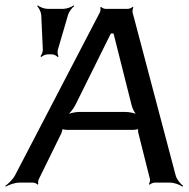

<svg xmlns="http://www.w3.org/2000/svg" viewBox="-27 -682 704 717"><path d="M629 -27 468 -636C467 -641 469 -651 471 -654L469 -657C466 -653 456 -649 451 -649H367C361 -649 353 -653 351 -656L347 -654C349 -651 349 -641 346 -636L29 -27C21 -12 3 5 -7 12L-6 15C5 9 28 0 44 0H97C102 0 112 4 113 8L116 5C115 2 115 -8 118 -13L202 -184C204 -189 208 -201 206 -205L203 -202C204 -199 217 -197 222 -197H472C477 -197 490 -199 493 -202L490 -205C488 -201 488 -189 490 -184L533 -13C534 -8 532 2 529 5L532 8C535 4 545 0 550 0H608C624 0 645 8 654 15L657 12C647 5 633 -12 629 -27ZM441 -264H270C254 -264 230 -259 219 -252L222 -249C231 -256 248 -276 255 -291L385 -553C386 -554 389 -559 388 -560L385 -558C385 -557 390 -557 392 -557C393 -557 398 -557 400 -558L397 -560C396 -559 397 -554 398 -553L464 -291C467 -276 478 -256 487 -249L490 -252C481 -259 457 -264 441 -264ZM189 -496 227 -626C230 -638 242 -653 250 -659L248 -662C241 -656 222 -649 210 -649H150C138 -649 121 -656 114 -662L112 -659C118 -653 126 -638 127 -626L133 -496C133 -488 128 -476 124 -472L128 -469C131 -474 144 -479 151 -479H167C174 -479 185 -474 188 -469L192 -472C188 -476 187 -488 189 -496Z"/></svg>

Font: Gamestation Storm Oblique 
Style: Italic
Weight: 400
Designer: Jonas Hecksher
Foundry: Jonas Hecksher, Playtypeª, e-types AS
Version: Version 1.003